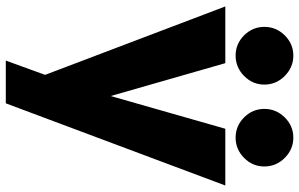

<svg xmlns="http://www.w3.org/2000/svg" viewBox="-203 -619 1022 656"><g transform="rotate(90 308.0 -291.0)"><path d="M269 -683.1Q269 -643.1 239.5 -614Q210 -585 169.9 -585Q129.9 -585 100.8 -614Q71.8 -643.1 71.8 -683.1Q71.8 -723.6 100.8 -752.9Q129.9 -782.2 169.9 -782.2Q210 -782.2 239.5 -752.9Q269 -723.6 269 -683.1ZM548.8 -683.1Q548.8 -643.1 519.5 -614Q490.2 -585 450.2 -585Q410.2 -585 381.1 -614Q352.1 -643.1 352.1 -683.1Q352.1 -723.6 381.1 -752.9Q410.2 -782.2 450.2 -782.2Q490.2 -782.2 519.5 -752.9Q548.8 -723.6 548.8 -683.1ZM419.9 -549.8H613.8L333 200.2H187L235.8 65.9L2 -549.8H195.8L308.1 -158.2Z"/></g></svg>

Font: Stilu Bold
Style: Regular
Weight: 700
Designer: Genilson Lima Santos
Foundry: Genilson Lima Santos
Version: Version 1.200;PS 001.200;hotconv 1.0.88;makeotf.lib2.5.64775